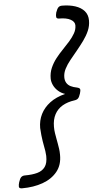

<svg xmlns="http://www.w3.org/2000/svg" viewBox="-110 -1103 677 1221"><g transform="rotate(-5 228.5 -492.5)"><path d="M-20 75Q-39 75 -39.5 63Q-40 51 -35 35Q-28 12 -19 3.5Q-10 -5 5 -5Q52 -5 84.5 -14Q117 -23 134.5 -47Q152 -71 151 -117Q150 -133 148 -148Q146 -163 142.5 -179Q139 -195 136.5 -213Q134 -231 131.5 -251.5Q129 -272 128 -297Q128 -345 148 -385Q168 -425 207 -454.5Q246 -484 305 -499Q280 -507 261 -524Q242 -541 232 -562.5Q222 -584 222 -605Q222 -641 235.5 -672Q249 -703 270 -730Q291 -757 315 -781.5Q339 -806 360 -830Q381 -854 394.5 -878Q408 -902 408 -928Q408 -951 382 -965.5Q356 -980 309 -980Q293 -980 291 -990.5Q289 -1001 294 -1020Q302 -1043 310.5 -1051.5Q319 -1060 334 -1060Q381 -1060 418 -1048Q455 -1036 476 -1012Q497 -988 497 -951Q497 -917 483.5 -886Q470 -855 448.5 -825.5Q427 -796 403.5 -767.5Q380 -739 358 -712Q336 -685 322.5 -658.5Q309 -632 309 -605Q309 -584 318 -569Q327 -554 344 -545.5Q361 -537 383 -533Q401 -529 403 -520.5Q405 -512 399 -493Q392 -471 384 -463Q376 -455 360 -453Q316 -447 283.5 -428Q251 -409 233.5 -376Q216 -343 216 -297Q216 -275 219 -256.5Q222 -238 225 -221.5Q228 -205 231 -188.5Q234 -172 236.5 -154.5Q239 -137 239 -117Q240 -52 205.5 -9.5Q171 33 112.5 54Q54 75 -20 75Z"/></g></svg>

Font: Playwrite SK
Style: Regular
Weight: 400
Designer: Veronika Burian, José Scaglione
Foundry: TypeTogether
Version: Version 1.002